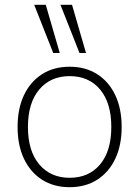

<svg xmlns="http://www.w3.org/2000/svg" viewBox="-20 -769 578 797"><path d="M269 8Q203 8 154.5 -23Q106 -54 79.5 -110Q53 -166 53 -242Q53 -318 79.5 -374Q106 -430 154.5 -461Q203 -492 269 -492Q335 -492 383.5 -461Q432 -430 458.5 -374Q485 -318 485 -242Q485 -166 458.5 -110Q432 -54 383.5 -23Q335 8 269 8ZM269 -31Q349 -31 395.5 -86.5Q442 -142 442 -242Q442 -342 395.5 -397.5Q349 -453 269 -453Q190 -453 143 -397.5Q96 -342 96 -242Q96 -142 143 -86.5Q190 -31 269 -31ZM310 -549 231 -749H279L337 -549ZM201 -549 122 -749H170L228 -549Z"/></svg>

Font: Nunito Sans 12pt ExtraLight
Style: Regular
Weight: 200
Designer: Vernon Adams
Foundry: Vernon Adams
Version: Version 3.101;gftools[0.9.27]